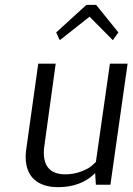

<svg xmlns="http://www.w3.org/2000/svg" viewBox="-20 -763 550 793"><path d="M469 -629 446 -597 350 -694 227 -597 212 -629 337 -743H377ZM436 0H376L373 -48Q315 10 220 10Q156 10 121 -22Q86 -54 86 -116Q86 -133 89 -151L138 -500H210L164 -166Q161 -148 161 -133Q161 -43 250 -43Q286 -43 317.5 -55.5Q349 -68 362 -81L376 -94L434 -500H507Z"/></svg>

Font: Arsenal
Style: Italic
Weight: 400
Italic angle: -9.10001°
Designer: Andrij Shevchenko
Foundry: Stairsfor
Version: Version 2.001;PS 002.001;hotconv 1.0.88;makeotf.lib2.5.64775